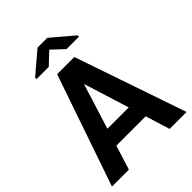

<svg xmlns="http://www.w3.org/2000/svg" viewBox="-254 -1030 1154 1154"><g transform="rotate(-45 322.5 -453.5)"><path d="M447.3 -155.3H197.8L149.4 0H5.4L250 -710.9H396L639.6 0H495.6ZM231.9 -265.1H413.1L323.2 -553.2H321.8ZM502.4 -788.6V-777.3H396.5L320.8 -848.6L245.6 -777.3H142.1V-790L279.8 -907.2H362.3Z"/></g></svg>

Font: Roboto Web
Style: Bold
Weight: 700
Designer: Google
Version: Version 1.200310; 2013